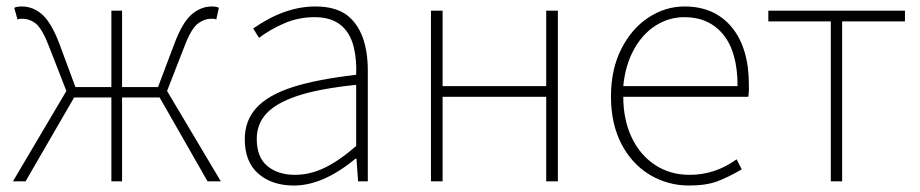

<svg xmlns="http://www.w3.org/2000/svg" viewBox="-20 -560 2843 593"><path d="M185 -279 132 -415Q111 -470 91 -487Q72 -502 49 -502H42L34 -500L24 -536Q33 -540 47 -540Q82 -540 110 -515.5Q138 -491 163 -426L213 -291H324V-527H357V-291H468L519 -426Q543 -490 571.5 -515Q600 -540 634 -540Q649 -540 656 -536L648 -500L641 -502H632Q611 -502 591 -487Q570 -471 549 -415L496 -279L662 0H621L473 -259H357V0H324V-259H209L59 0H20Z M736 -130Q736 -188 772.5 -227.5Q809 -267 884 -291Q959 -315 1080 -329Q1082 -374 1073 -413Q1050 -507 952 -507Q902 -507 858 -488Q814 -469 780 -443L762 -472Q859 -540 954 -540Q1016 -540 1052 -513Q1116 -463 1116 -341V0H1086L1081 -70H1078Q978 13 888 13Q820 13 778 -23.5Q736 -60 736 -130ZM1080 -109V-298Q965 -286 899 -264Q833 -242 803 -209.5Q773 -177 773 -131Q773 -74 806 -47Q839 -20 891 -20Q937 -20 982 -41.5Q1027 -63 1080 -109Z M1311 -527H1347V-294H1667V-527H1703V0H1667V-261H1347V0H1311Z M1987 -20Q1931 -54 1899 -116Q1867 -178 1867 -262Q1867 -346 1899 -409Q1931 -472 1983 -506Q2035 -540 2094 -540Q2187 -540 2240 -476Q2293 -412 2293 -297V-281Q2293 -275 2291 -261H1905Q1905 -191 1930.5 -136.5Q1956 -82 2002.5 -51Q2049 -20 2110 -20Q2189 -20 2255 -68L2271 -37Q2230 -13 2195.5 0Q2161 13 2108 13Q2043 13 1987 -20ZM2094 -507Q2046 -507 2005 -481Q1964 -455 1937.5 -406.5Q1911 -358 1905 -294H2258Q2258 -399 2214 -453Q2170 -507 2094 -507Z M2546 -494H2353V-527H2775V-494H2581V0H2546Z"/></svg>

Font: Merged Yaku Han JP Thin
Style: Regular
Weight: 250
Designer: Ryoko NISHIZUKA 西塚涼子 (kana, bopomofo & ideographs); Paul D. Hunt (Latin, Greek & Cyrillic); Sandoll Communications 산돌커뮤니
Foundry: Adobe
Version: Version 2.004